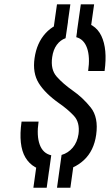

<svg xmlns="http://www.w3.org/2000/svg" viewBox="-20 -796 517 903"><path d="M338.7 -621.1Q374.7 -611.7 389.4 -570Q404.1 -528.3 394.6 -462.1H471.9Q486.1 -565.4 456.7 -627.2Q427.3 -689 349.1 -695.9ZM259.1 8.3Q327.7 0.6 374.7 -43.1Q421.7 -86.9 432.3 -161.9Q443.9 -244.1 406.5 -290.7Q369.1 -337.3 322.9 -369.3Q276 -402.3 246.6 -435.7Q217.1 -469.1 225.4 -527Q230.3 -562.3 247.1 -585.1Q264 -607.9 288.4 -616.3L299.9 -694.6Q235.6 -685 194.2 -639.6Q152.9 -594.3 142.6 -523Q132.4 -452.9 162.4 -404.7Q192.4 -356.6 258 -310.3Q297.6 -283 327 -251.9Q356.4 -220.7 349.3 -165.6Q343.4 -126.6 321.9 -101.4Q300.4 -76.1 269.6 -67.3ZM152.3 -22.9 137 87H199.6L214.9 -22.9ZM292.9 -649 310.9 -775.7H248L230 -649ZM404.7 -649 422.7 -775.7H360.1L342.1 -649ZM263.4 -22.9 248.1 87H311L326.3 -22.9ZM221 -65.7Q182 -74.4 166.8 -115.9Q151.6 -157.3 161.4 -224H81.4Q65.6 -112.1 99.7 -55Q133.9 2.1 210.6 9.3Z"/></svg>

Font: Secuela ExtLt
Style: Italic
Weight: 200
Italic angle: -8°
Designer: Fernando Haro
Foundry: deFharo
Version: Version 1.704